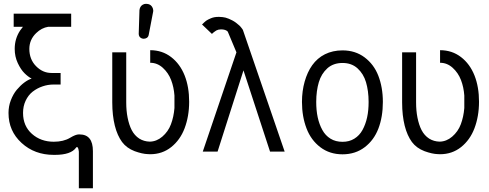

<svg xmlns="http://www.w3.org/2000/svg" viewBox="-20 -800 2579 1013"><path d="M263.7 -52.2C218.3 -52.2 179.7 -65.9 148.4 -93.8C117.2 -121.6 101.6 -158.2 101.6 -204.1C101.6 -228 106 -249 115.2 -268.6C124.5 -288.1 136.7 -304.2 152.3 -316.4C168 -328.6 185.5 -337.9 204.1 -344.2C222.7 -350.6 241.7 -354 261.7 -354H299.8V-415H252C220.2 -415 193.4 -427.2 169.9 -451.2C146.5 -475.1 134.8 -505.4 134.8 -542C134.8 -574.7 147 -602.5 170.9 -625.5C189.9 -644 210.9 -654.8 234.4 -658.7H355.5V-728H52.2V-658.7H101.1C95.7 -652.3 90.8 -645.5 85.9 -638.7C66.9 -609.9 57.6 -577.6 57.6 -542C57.6 -515.1 63 -490.2 73.7 -467.3C84.5 -444.3 96.2 -426.8 108.9 -414.1C121.6 -401.4 134.3 -391.6 147 -385.3C134.8 -381.8 121.6 -374.5 107.9 -364.3C94.2 -354 81.1 -341.3 68.4 -326.2C55.7 -311 45.4 -292.5 37.1 -271C28.8 -249.5 24.9 -227.1 24.9 -204.1C24.9 -140.1 47.9 -87.9 93.8 -45.9C139.6 -3.9 196.3 17.1 263.7 17.1H269.5C326.2 17.1 363.3 4.4 380.9 -20.5C384.3 -25.4 387.7 -25.4 391.1 -20.5C393.1 -18.1 394.5 -11.2 396 0V193.4H470.2V0V-2.4C470.2 -61.5 446.8 -90.8 399.4 -90.8H395.5C384.8 -90.8 369.6 -85 350.1 -73.2C326.7 -59.1 297.9 -52.2 263.7 -52.2Z M711.9 -621.6C711.9 -616.7 712.9 -612.8 714.8 -608.9L717.8 -604.5C722.2 -599.6 728 -596.7 735.4 -595.7H738.3C743.7 -595.7 748.5 -596.7 753.4 -599.6C759.8 -603 763.2 -608.9 764.6 -616.2L788.1 -738.8C788.1 -740.2 788.6 -742.2 788.6 -743.7C788.6 -751 786.6 -756.8 783.2 -762.7C782.2 -764.2 781.2 -765.6 779.8 -767.6C774.4 -774.4 766.6 -778.3 756.8 -779.3C754.4 -779.8 752.4 -779.8 750 -779.8C744.1 -779.8 738.8 -778.3 733.4 -775.4C723.1 -769.5 717.3 -759.8 715.8 -746.6ZM772.5 13.7C814.9 13.7 852.1 1 883.3 -23.9C914.6 -48.8 938.5 -82 954.1 -123.5C969.7 -165 978 -211.4 978 -263.2C978 -314.9 970.2 -361.3 954.1 -401.9C938 -442.4 914.1 -475.1 882.8 -499C851.6 -522.9 814.9 -535.2 772.5 -535.2V-468.8C797.4 -468.8 819.3 -460 838.9 -442.4C858.4 -424.8 873 -403.3 882.8 -377.9C892.6 -352.5 898.4 -324.7 900.4 -295.9V-230C897.9 -198.7 891.6 -169.9 881.8 -144C872.1 -118.2 856.9 -96.7 836.4 -79.1C816.4 -62 794.4 -53.2 770.5 -52.7C749.5 -53.2 731 -58.6 714.8 -68.8C698.2 -79.6 684.6 -94.7 674.8 -113.8C665 -132.8 658.2 -154.8 653.3 -179.2C648.4 -203.6 646 -230.5 646 -259.8V-523.9H572.3V-259.8C572.3 -212.9 577.1 -171.9 585.9 -136.7C594.7 -101.6 607.9 -72.8 624 -50.8C640.1 -29.3 662.1 -13.2 690.4 -2.4C717.3 7.3 740.7 12.7 760.7 13.2Z M1049.8 0H1127.9L1264.6 -428.7L1404.8 0H1481.9L1261.7 -641.6C1261.2 -643.6 1257.8 -647.9 1252.9 -654.3C1249.5 -658.7 1246.1 -662.6 1242.2 -666C1231 -676.3 1218.8 -685.5 1205.6 -692.4C1192.4 -699.2 1180.7 -704.1 1169.9 -707C1160.6 -709.5 1149.4 -710.4 1137.2 -710.9H1131.8C1117.2 -710.9 1104.5 -708.5 1092.8 -703.6C1081.1 -698.7 1072.8 -694.3 1067.4 -690.4C1062 -686.5 1055.2 -679.7 1045.9 -670.9L1098.1 -621.1L1105.5 -627.9L1113.3 -633.8L1122.1 -639.6L1132.8 -643.6L1146 -645C1162.6 -645 1174.3 -641.1 1181.6 -633.3L1227.5 -523.9Z M1573.2 -262.2C1573.2 -210 1581.5 -163.6 1597.2 -122.6C1612.8 -81.5 1637.2 -48.3 1669.9 -23.4C1702.6 1.5 1741.7 14.2 1787.1 14.2C1832.5 14.2 1871.6 1.5 1904.3 -23.4C1937 -48.3 1960.9 -81.1 1976.6 -122.1C1992.2 -163.1 2000 -210 2000 -262.2C2000 -314 1991.7 -359.9 1976.1 -400.4C1960.4 -440.9 1936 -473.1 1903.3 -497.6C1870.6 -522 1832 -534.2 1787.1 -534.2C1752.9 -534.2 1721.7 -527.3 1694.3 -513.7C1667 -500 1645 -480.5 1627.4 -456.1C1609.9 -431.6 1596.7 -402.3 1587.4 -369.6C1578.1 -336.9 1573.2 -300.8 1573.2 -262.2ZM1648.4 -262.2C1648.4 -301.8 1653.3 -336.4 1662.1 -366.2C1670.9 -396 1686 -420.4 1707 -439.5C1728 -458.5 1755.4 -467.8 1787.1 -467.8C1818.8 -467.8 1845.2 -458.5 1866.2 -439.5C1887.2 -420.4 1902.3 -396 1911.1 -366.2C1919.9 -336.4 1924.8 -301.8 1924.8 -262.2C1924.8 -232.9 1922.4 -206.1 1917 -181.2C1911.6 -156.2 1903.3 -133.8 1892.6 -114.3C1881.8 -94.7 1867.7 -79.6 1849.6 -68.4C1831.5 -57.1 1811 -51.8 1787.1 -51.8C1763.2 -51.8 1741.7 -57.1 1723.6 -68.4C1705.6 -79.6 1691.4 -94.7 1680.7 -114.3C1669.9 -133.8 1661.6 -156.2 1656.2 -181.2C1650.9 -206.1 1648.4 -232.9 1648.4 -262.2Z M2301.8 13.7C2344.2 13.7 2381.3 1 2412.6 -23.9C2443.8 -48.8 2467.8 -82 2483.4 -123.5C2499 -165 2507.3 -211.4 2507.3 -263.2C2507.3 -314.9 2499.5 -361.3 2483.4 -401.9C2467.3 -442.4 2443.4 -475.1 2412.1 -499C2380.9 -522.9 2344.2 -535.2 2301.8 -535.2V-468.8C2326.7 -468.8 2348.6 -460 2368.2 -442.4C2387.7 -424.8 2402.3 -403.3 2412.1 -377.9C2421.9 -352.5 2427.7 -324.7 2429.7 -295.9V-230C2427.2 -198.7 2420.9 -169.9 2411.1 -144C2401.4 -118.2 2386.2 -96.7 2365.7 -79.1C2345.7 -62 2323.7 -53.2 2299.8 -52.7C2278.8 -53.2 2260.3 -58.6 2244.1 -68.8C2227.5 -79.6 2213.9 -94.7 2204.1 -113.8C2194.3 -132.8 2187.5 -154.8 2182.6 -179.2C2177.7 -203.6 2175.3 -230.5 2175.3 -259.8V-523.9H2101.6V-259.8C2101.6 -212.9 2106.4 -171.9 2115.2 -136.7C2124 -101.6 2137.2 -72.8 2153.3 -50.8C2169.4 -29.3 2191.4 -13.2 2219.7 -2.4C2246.6 7.3 2270 12.7 2290 13.2Z"/></svg>

Font: Tuffy
Style: Regular
Weight: 500
Designer: Thatcher Ulrich, Karoly Barta and Michael Everson
Version: Version 001.270